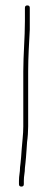

<svg xmlns="http://www.w3.org/2000/svg" viewBox="-20 -647 180 709"><path d="M66 -383V-180C66 -150.4 61.9 -123.2 60 -95L58 -67L56 -46C55.3 -41.3 54.7 -35.7 54 -29C54 -9.5 50 0.1 50 21V33C50 39 53 42 59 42C65 42 68 39 68 33V21C68 0.7 72 -8.1 72 -27C72.7 -34.3 73.3 -40.3 74 -45L76 -66C76.7 -74.7 77.3 -83.7 78 -93L80 -123C82.4 -138.8 84 -162 84 -180V-383C84 -436.1 87.5 -488.8 90 -538V-618C90 -624 87 -627 81 -627C75 -627 72 -624 72 -618V-569C72 -508.5 66 -446.1 66 -383Z"/></svg>

Font: HoneyBee
Style: BLn
Weight: 100
Foundry: Cannot Into Space Fonts
Version: Version 0.89